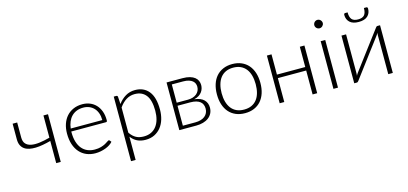

<svg xmlns="http://www.w3.org/2000/svg" viewBox="-72 -1236 4108 1935"><g transform="rotate(-15 1982.0 -269.0)"><path d="M417.5 -497.5V0H370V-231.5Q328 -220 287.8 -212.8Q247.5 -205.5 211.8 -204.5Q176 -203.5 146 -209.8Q116 -216 94.2 -231.5Q72.5 -247 60.5 -272.2Q48.5 -297.5 48.5 -335V-497.5H96V-341Q96 -298 116.5 -275Q137 -252 173.5 -244.5Q210 -237 260.2 -243.2Q310.5 -249.5 370 -265.5V-497.5Z M931 -299Q931 -339 919.8 -370.8Q908.5 -402.5 888 -424.5Q867.5 -446.5 839.2 -458.2Q811 -470 777 -470Q738.5 -470 708 -458Q677.5 -446 655.2 -423.5Q633 -401 619.5 -369.5Q606 -338 601.5 -299ZM599 -268.5V-259Q599 -203 612 -160.5Q625 -118 649 -89.2Q673 -60.5 707 -46Q741 -31.5 783 -31.5Q820.5 -31.5 848 -39.8Q875.5 -48 894.2 -58.2Q913 -68.5 924 -76.8Q935 -85 940 -85Q946.5 -85 950 -80L963 -64Q951 -49 931.2 -36Q911.5 -23 887.2 -13.8Q863 -4.5 835.2 1Q807.5 6.5 779.5 6.5Q728.5 6.5 686.5 -11.2Q644.5 -29 614.5 -63Q584.5 -97 568.2 -146.2Q552 -195.5 552 -259Q552 -312.5 567.2 -357.8Q582.5 -403 611.2 -435.8Q640 -468.5 681.8 -487Q723.5 -505.5 776.5 -505.5Q818.5 -505.5 854.5 -491Q890.5 -476.5 917 -448.8Q943.5 -421 958.8 -380.5Q974 -340 974 -287.5Q974 -276.5 971 -272.5Q968 -268.5 961 -268.5Z M1151.5 -108.5Q1166 -87 1181.8 -72.2Q1197.5 -57.5 1215 -48.2Q1232.5 -39 1252.2 -35Q1272 -31 1294 -31Q1338 -31 1371 -47Q1404 -63 1426.2 -92.2Q1448.5 -121.5 1459.8 -162.2Q1471 -203 1471 -252Q1471 -363 1430 -415.2Q1389 -467.5 1312.5 -467.5Q1263 -467.5 1223 -442Q1183 -416.5 1151.5 -371ZM1149.5 -408Q1182.5 -453 1226.8 -479.5Q1271 -506 1326 -506Q1417.5 -506 1468.8 -442.5Q1520 -379 1520 -252Q1520 -197.5 1505.8 -150.2Q1491.5 -103 1463.8 -68.2Q1436 -33.5 1395.8 -13.5Q1355.5 6.5 1303 6.5Q1252.5 6.5 1215.5 -12Q1178.5 -30.5 1151.5 -66.5V176H1103.5V-497.5H1130Q1142.5 -497.5 1144.5 -485Z M1830.5 -34Q1862 -34 1887.5 -41.5Q1913 -49 1930.5 -63Q1948 -77 1957.5 -97Q1967 -117 1967 -141.5Q1967 -164 1959.5 -182.5Q1952 -201 1935.8 -214.2Q1919.5 -227.5 1893.8 -234.8Q1868 -242 1832 -242H1700.5V-34ZM1700.5 -464.5V-274H1818.5Q1845.5 -274 1868.5 -281.2Q1891.5 -288.5 1908 -302Q1924.5 -315.5 1933.8 -334.2Q1943 -353 1943 -376Q1943 -393 1936.8 -408.8Q1930.5 -424.5 1915.8 -437Q1901 -449.5 1877.2 -457Q1853.5 -464.5 1818.5 -464.5ZM1820 -497.5Q1865 -497.5 1896.5 -488.2Q1928 -479 1947.5 -463.2Q1967 -447.5 1976 -426.5Q1985 -405.5 1985 -382.5Q1985 -366 1980 -347.8Q1975 -329.5 1963 -312.5Q1951 -295.5 1930.8 -282Q1910.5 -268.5 1880 -262Q1947.5 -254 1979.5 -221.8Q2011.5 -189.5 2011.5 -141Q2011.5 -107.5 1998.2 -81.2Q1985 -55 1961.2 -37Q1937.5 -19 1904.2 -9.5Q1871 0 1831 0H1654.5V-497.5Z M2340.5 -505.5Q2394 -505.5 2436.2 -487.2Q2478.5 -469 2507.5 -435.5Q2536.5 -402 2551.8 -354.8Q2567 -307.5 2567 -249Q2567 -190.5 2551.8 -143.5Q2536.5 -96.5 2507.5 -63Q2478.5 -29.5 2436.2 -11.5Q2394 6.5 2340.5 6.5Q2287 6.5 2244.8 -11.5Q2202.5 -29.5 2173.2 -63Q2144 -96.5 2128.8 -143.5Q2113.5 -190.5 2113.5 -249Q2113.5 -307.5 2128.8 -354.8Q2144 -402 2173.2 -435.5Q2202.5 -469 2244.8 -487.2Q2287 -505.5 2340.5 -505.5ZM2340.5 -31Q2385 -31 2418.2 -46.2Q2451.5 -61.5 2473.8 -90Q2496 -118.5 2507 -158.8Q2518 -199 2518 -249Q2518 -298.5 2507 -339Q2496 -379.5 2473.8 -408.2Q2451.5 -437 2418.2 -452.5Q2385 -468 2340.5 -468Q2296 -468 2262.8 -452.5Q2229.5 -437 2207.2 -408.2Q2185 -379.5 2173.8 -339Q2162.5 -298.5 2162.5 -249Q2162.5 -199 2173.8 -158.8Q2185 -118.5 2207.2 -90Q2229.5 -61.5 2262.8 -46.2Q2296 -31 2340.5 -31Z M3093 -497.5V0H3045V-249.5H2749.5V0H2701.5V-497.5H2749.5V-286H3045V-497.5Z M3310 -497.5V0H3262.5V-497.5ZM3330.5 -669Q3330.5 -660 3326.8 -652.2Q3323 -644.5 3317 -638.5Q3311 -632.5 3303 -629Q3295 -625.5 3286 -625.5Q3277 -625.5 3269 -629Q3261 -632.5 3255 -638.5Q3249 -644.5 3245.5 -652.2Q3242 -660 3242 -669Q3242 -678 3245.5 -686.2Q3249 -694.5 3255 -700.5Q3261 -706.5 3269 -710Q3277 -713.5 3286 -713.5Q3295 -713.5 3303 -710Q3311 -706.5 3317 -700.5Q3323 -694.5 3326.8 -686.2Q3330.5 -678 3330.5 -669Z M3882 -497.5V0H3834.5V-401Q3834.5 -408 3835 -416Q3835.5 -424 3836.5 -432Q3833 -425 3829.8 -419.2Q3826.5 -413.5 3823 -409Q3822 -408 3809 -390.2Q3796 -372.5 3774.8 -344.5Q3753.5 -316.5 3726.8 -281Q3700 -245.5 3672.5 -208.5Q3607.5 -122 3525 -12Q3522 -7.5 3517.2 -3.8Q3512.5 0 3507 0H3479.5V-497.5H3527.5V-96.5Q3527.5 -89.5 3527 -81.5Q3526.5 -73.5 3525.5 -65.5Q3528.5 -72.5 3532 -78.2Q3535.5 -84 3538.5 -88.5Q3539 -89.5 3552.2 -107Q3565.5 -124.5 3586.8 -152.8Q3608 -181 3634.5 -216.5Q3661 -252 3689 -289Q3754 -375.5 3836.5 -485Q3839.5 -490 3844.2 -493.8Q3849 -497.5 3854.5 -497.5ZM3685 -611.5Q3730 -611.5 3750 -634.2Q3770 -657 3770 -707.5H3797Q3802.5 -707.5 3805.8 -702.8Q3809 -698 3809 -691Q3809 -643 3778 -614Q3747 -585 3685 -585Q3623 -585 3591.8 -614Q3560.5 -643 3560.5 -691Q3560.5 -698 3564 -702.8Q3567.5 -707.5 3573 -707.5H3599.5Q3599.5 -657 3619.5 -634.2Q3639.5 -611.5 3685 -611.5Z"/></g></svg>

Font: Lato 2
Style: Regular
Weight: 300
Designer: Lukasz Dziedzic with Adam Twardoch and Botio Nikoltchev
Foundry: tyPoland Lukasz Dziedzic
Version: Version 2.015; 2015-08-06; http://www.latofonts.com/